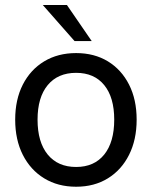

<svg xmlns="http://www.w3.org/2000/svg" viewBox="-20 -720 594 751"><path d="M147.3 -700.5 271.5 -559.5H338.6L241.7 -700.5ZM39.4 -251.9Q39.4 -173.3 69.3 -114.2Q99.3 -55.1 152.9 -22.4Q206.6 10.4 277.7 10.4Q348.7 10.4 401.9 -22.4Q455 -55.1 484.7 -114.2Q514.5 -173.3 514.5 -252Q514.5 -330.7 484.7 -389.2Q455 -447.7 401.9 -480.1Q348.7 -512.4 277.7 -512.4Q206.6 -512.4 153 -480.1Q99.3 -447.8 69.3 -389.2Q39.4 -330.6 39.4 -251.9ZM426.8 -252Q426.8 -164.1 387.7 -115.5Q348.6 -66.9 277.7 -66.9Q206.4 -66.9 166.6 -115.5Q126.9 -164.1 126.9 -252Q126.9 -339.2 166.6 -387.1Q206.4 -435.1 277.7 -435.1Q348.6 -435.1 387.7 -387.1Q426.8 -339.2 426.8 -252Z"/></svg>

Font: Overused Grotesk Light
Style: Regular
Weight: 300
Designer: RandomMaerks
Version: Version 0.005